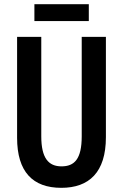

<svg xmlns="http://www.w3.org/2000/svg" viewBox="-20 -891 590 921"><path d="M406 -871H145V-790H406ZM488 -233V-714H372V-237C372 -128 337 -93 275 -93C213 -93 178 -132 178 -237V-714H62V-230C62 -67 137 10 274 10C407 10 488 -64 488 -233Z"/></svg>

Font: Noto Sans Hebrew ExtraCondensed SemiBold
Style: Regular
Weight: 600
Width: 2
Designer: Ben Nathan
Foundry: Google LLC
Version: Version 3.001